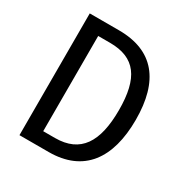

<svg xmlns="http://www.w3.org/2000/svg" viewBox="-168 -863 957 997"><g transform="rotate(30 310.0 -365.0)"><path d="M85.5 0H260.5C469.5 0 569 -138.5 569 -371C569 -603 469.5 -730 260.5 -730H85.5ZM468 -371C468 -179 404.5 -79.5 252.5 -79.5H182V-650.5H252.5C404.5 -650.5 468 -563 468 -371Z"/></g></svg>

Font: Monaspace Neon
Style: Regular
Weight: 400
Designer: Riley Cran & the Lettermatic Team
Foundry: Lettermatic
Version: Version 1.200 (Monaspace Neon)